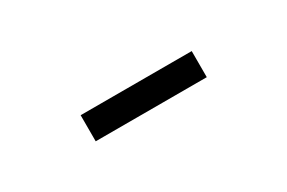

<svg xmlns="http://www.w3.org/2000/svg" viewBox="3 -1012 743 497"><g transform="rotate(-30 375.0 -763.0)"><path d="M209 -724V-802H541V-724Z"/></g></svg>

Font: Martian Mono SemiExpanded Light
Style: Regular
Weight: 300
Width: 6
Monospace: yes
Designer: Roman Shamin
Foundry: Evil Martians
Version: Version 0.930